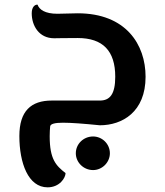

<svg xmlns="http://www.w3.org/2000/svg" viewBox="-20 -537 709 823"><path d="M184 266C236 266 261 225 261 205C220 173 193 146 193 47C193 30 194 16 195 5C196 -6 215 -11 250 -11C285 -11 338 -7 408 0C504 0 604 -57 604 -208C604 -346 520 -480 313 -480C302 -480 244 -478 226 -478C173 -478 148 -496 141 -517H139C130 -517 116 -508 116 -480C116 -427 147 -373 212 -373C229 -373 246 -374 313 -374C421 -374 474 -319 474 -208C474 -133 451 -106 408 -106H202C113 -106 63 -61 63 46C63 162 101 266 184 266ZM379 192C418 192 451 159 451 120C451 80 418 48 379 48C338 48 305 80 305 120C305 159 338 192 379 192Z"/></svg>

Font: Mesarto
Style: Regular
Weight: 700
Designer: Mohamed Gaber
Foundry: Kief Type Foundry
Version: Version 2.020